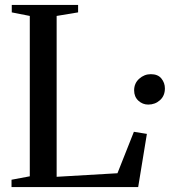

<svg xmlns="http://www.w3.org/2000/svg" viewBox="-20 -763 692 783"><path d="M27 0V-30L101.5 -44V-698L28 -712.5V-743H298.5V-712.5L211 -698V-42L459 -56.5L526 -225.5L579 -217L543.5 0ZM584.5 -336.5Q561.5 -336.5 544.2 -352.5Q527 -368.5 527 -394.5Q527 -423.5 547.8 -442Q568.5 -460.5 595 -460.5Q624 -460.5 638.2 -442.8Q652.5 -425 652.5 -402.5Q652.5 -372.5 632.5 -354.5Q612.5 -336.5 584.5 -336.5Z"/></svg>

Font: Merriweather 96pt
Style: Regular
Weight: 400
Version: Version 2.100